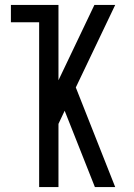

<svg xmlns="http://www.w3.org/2000/svg" viewBox="-20 -755 540 775"><path d="M138 0V-665H24V-735H216V-431L361 -735H445L286 -402L445 0H363L241 -308L216 -255V0Z"/></svg>

Font: Iosevka SS04
Style: Regular
Weight: 400
Monospace: yes
Designer: Belleve Invis
Foundry: Belleve Invis
Version: Version 19.0.0; ttfautohint (v1.8.4)